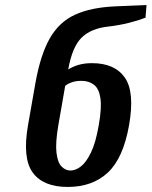

<svg xmlns="http://www.w3.org/2000/svg" viewBox="-20 -730 600 760"><path d="M248 10Q151 10 109.5 -47Q68 -104 91 -235L120 -400Q140 -513 177 -578Q214 -643 277.5 -672Q341 -701 439 -705L560 -710L556 -660Q528 -649 490 -639.5Q452 -630 410 -625Q341 -618 303.5 -581.5Q266 -545 250 -455Q267 -466 290.5 -473Q314 -480 344 -480Q434 -480 474 -423Q514 -366 491 -235Q468 -104 407 -47Q346 10 248 10ZM259 -55Q279 -55 300 -71Q321 -87 340 -126Q359 -165 371 -235Q383 -303 377.5 -341Q372 -379 352 -394.5Q332 -410 302 -410Q280 -410 263.5 -404Q247 -398 238 -390L211 -235Q199 -165 203.5 -126Q208 -87 223.5 -71Q239 -55 259 -55Z"/></svg>

Font: Cuprum
Style: Bold Italic
Weight: 700
Italic angle: -10°
Designer: Jovanny Lemonad
Foundry: Jovanny Lemonad
Version: Version 3.000